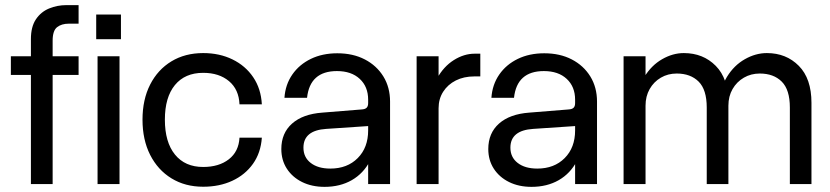

<svg xmlns="http://www.w3.org/2000/svg" viewBox="-20 -720 3246 751"><path d="M22.5 -426.9H287.4V-500H22.5ZM287.4 -627.4V-700H240.2Q203.6 -700 171.7 -686.7Q139.8 -673.4 120.3 -644.2Q100.9 -615 100.9 -567.1V0H185.9V-560.9Q185.9 -600.1 203.4 -613.8Q220.9 -627.4 248.7 -627.4Z M356.3 -663.1V-566.6H453.1V-663.1ZM361.6 -500V0H447.5V-500Z M537.4 -252Q537.4 -173.3 567.3 -114.2Q597.3 -55.1 650.7 -22.4Q704.1 10.4 774.7 10.4Q838.5 10.4 888.6 -12.9Q938.7 -36.1 969.4 -79.1Q1000 -122 1004.2 -181.5H916.8Q913.8 -127.1 875.1 -97Q836.5 -66.9 774.7 -66.9Q703.7 -66.9 664.3 -115.5Q624.9 -164.1 624.9 -252Q624.9 -339.3 664.1 -387.2Q703.4 -435.1 774.7 -435.1Q837 -435.1 875.7 -402.6Q914.4 -370.1 916.8 -311.9H1004.2Q1000.9 -373.1 970.4 -418Q940 -462.9 889.3 -487.6Q838.6 -512.4 774.7 -512.4Q704 -512.4 650.6 -480.1Q597.1 -447.7 567.3 -389.2Q537.4 -330.6 537.4 -252Z M1505.7 -322.6Q1505.7 -378.4 1479.5 -421Q1453.2 -463.6 1406.9 -487.6Q1360.6 -511.6 1299.4 -511.6Q1241.2 -511.6 1195.9 -489.7Q1150.6 -467.7 1123.4 -428.5Q1096.1 -389.2 1092.6 -337.4H1181Q1192.2 -442 1297.9 -442Q1354.3 -442 1387.1 -411.5Q1420 -381 1420 -330V0H1505.7ZM1452.5 -207.3 1420 -209.9Q1420 -142.6 1379.2 -101.6Q1338.4 -60.6 1272 -60.6Q1223.9 -60.6 1195.4 -82.7Q1166.9 -104.7 1166.9 -142.4Q1166.9 -209.8 1255.5 -215.8L1421.8 -227L1420 -316.6Q1420 -304.5 1414.1 -298.6Q1408.3 -292.7 1394.4 -291.9L1240.9 -279.5Q1164.4 -273.9 1122.4 -236.6Q1080.4 -199.4 1080.4 -137.1Q1080.4 -93.7 1101.9 -60.3Q1123.5 -26.9 1161.6 -8Q1199.8 10.9 1249.6 10.9Q1310.1 10.9 1355.9 -15.3Q1401.6 -41.5 1427.1 -90.4Q1452.5 -139.3 1452.5 -207.3Z M1858.7 -421.1V-510H1836.5Q1795 -510 1755.2 -485Q1715.5 -460 1689.6 -413.5Q1663.6 -367 1663.6 -302.4L1695.5 -296.5Q1695.5 -333.1 1713.5 -361.2Q1731.5 -389.4 1763 -405.3Q1794.5 -421.1 1835.1 -421.1ZM1609.6 -500V0H1695.5V-500Z M2315.2 -322.6Q2315.2 -378.4 2289 -421Q2262.7 -463.6 2216.4 -487.6Q2170.1 -511.6 2108.9 -511.6Q2050.7 -511.6 2005.4 -489.7Q1960.1 -467.7 1932.9 -428.5Q1905.6 -389.2 1902.1 -337.4H1990.5Q2001.7 -442 2107.4 -442Q2163.8 -442 2196.6 -411.5Q2229.5 -381 2229.5 -330V0H2315.2ZM2262 -207.3 2229.5 -209.9Q2229.5 -142.6 2188.7 -101.6Q2147.9 -60.6 2081.5 -60.6Q2033.4 -60.6 2004.9 -82.7Q1976.4 -104.7 1976.4 -142.4Q1976.4 -209.8 2065 -215.8L2231.3 -227L2229.5 -316.6Q2229.5 -304.5 2223.6 -298.6Q2217.8 -292.7 2203.9 -291.9L2050.4 -279.5Q1973.9 -273.9 1931.9 -236.6Q1889.9 -199.4 1889.9 -137.1Q1889.9 -93.7 1911.4 -60.3Q1933 -26.9 1971.1 -8Q2009.3 10.9 2059.1 10.9Q2119.6 10.9 2165.4 -15.3Q2211.1 -41.5 2236.6 -90.4Q2262 -139.3 2262 -207.3Z M3069.5 -299.5V0H3154V-317.8Q3154 -412.5 3104.6 -462.4Q3055.1 -512.4 2979.6 -512.4Q2935.6 -512.4 2893.4 -488.4Q2851.1 -464.4 2823.6 -419.6Q2796.1 -374.9 2796.1 -312.4L2829.1 -306.5Q2829.1 -343.4 2845.4 -371.7Q2861.7 -400 2889.6 -416.2Q2917.4 -432.4 2951.9 -432.4Q3005.9 -432.4 3037.7 -400.8Q3069.5 -369.1 3069.5 -299.5ZM2744.4 -299.5V0H2829.1V-317.8Q2829.1 -412.5 2779.7 -462.4Q2730.2 -512.4 2654.7 -512.4Q2611.5 -512.4 2569.8 -488.4Q2528.1 -464.4 2500.6 -419.6Q2473.1 -374.9 2473.1 -312.4L2505 -306.5Q2505 -343.4 2521.1 -371.7Q2537.2 -400 2564.9 -416.2Q2592.5 -432.4 2627 -432.4Q2680.9 -432.4 2712.7 -400.8Q2744.4 -369.1 2744.4 -299.5ZM2419.1 -500V0H2505V-500Z"/></svg>

Font: Overused Grotesk Light
Style: Regular
Weight: 300
Designer: RandomMaerks
Version: Version 0.005